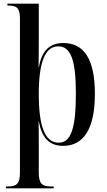

<svg xmlns="http://www.w3.org/2000/svg" viewBox="-20 -780 578 1040"><path d="M12 240H271V230H257C208 230 190 216 190 153V10C190 -34 190 -88 189 -123H190C207 -33 247 10 322 10C431 10 494 -79 494 -272C494 -461 434 -547 323 -547C248 -547 206 -504 191 -417H189C190 -480 190 -525 190 -565V-760H20V-750H23C68 -750 88 -740 88 -681V154C88 216 71 230 20 230H12ZM298 -7C222 -7 190 -99 190 -271C190 -439 223 -529 295 -529C363 -529 391 -457 391 -272C391 -87 365 -7 298 -7Z"/></svg>

Font: Noto Serif Display Condensed Medium
Style: Regular
Weight: 500
Width: 3
Designer: Monotype Design Team
Foundry: Monotype Imaging Inc.
Version: Version 2.009